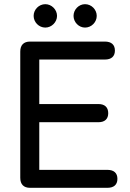

<svg xmlns="http://www.w3.org/2000/svg" viewBox="-20 -899 623 919"><path d="M124 0H494C525 0 542 -15 542 -43C542 -71 525 -86 494 -86H168V-314H451C482 -314 498 -330 498 -357C498 -385 482 -401 451 -401H168V-614H482C513 -614 530 -629 530 -657C530 -685 513 -700 482 -700H124C93 -700 77 -683 77 -652V-48C77 -17 93 0 124 0ZM141 -823C141 -793 166 -767 197 -767C227 -767 253 -793 253 -823C253 -853 227 -879 197 -879C166 -879 141 -853 141 -823ZM332 -823C332 -793 357 -767 387 -767C418 -767 443 -793 443 -823C443 -853 418 -879 387 -879C357 -879 332 -853 332 -823Z"/></svg>

Font: 寒蝉半圆体
Style: Regular
Weight: 400
Designer: Yoshimichi Ohira & Warren
Foundry: ChillType
Version: Version 1.800;Glyphs 3.1.1 (3135)